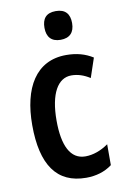

<svg xmlns="http://www.w3.org/2000/svg" viewBox="-87 -808 562 869"><g transform="rotate(-10 194.0 -373.5)"><path d="M232 -757C187 -757 169 -732 169 -691C169 -649 190 -625 232 -625C274 -625 296 -648 296 -691C296 -732 277 -757 232 -757ZM238 10C283 10 324 -2 357 -27V-123C323 -99 286 -86 251 -86C182 -86 150 -153 150 -268C150 -392 189 -458 251 -458C280 -458 308 -449 336 -431L366 -520C331 -542 292 -553 244 -553C104 -553 38 -437 38 -267C38 -84 103 10 238 10Z"/></g></svg>

Font: Noto Sans Hebrew ExtraCondensed SemiBold
Style: Regular
Weight: 600
Width: 2
Designer: Ben Nathan
Foundry: Google LLC
Version: Version 3.001